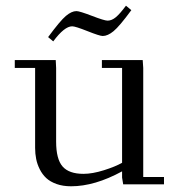

<svg xmlns="http://www.w3.org/2000/svg" viewBox="-20 -651 619 678"><path d="M32.2 -411.1V-439H176.8L178.2 -411.1V-150.9Q178.2 -89.4 200.9 -63.2Q223.6 -37.1 274.9 -37.1Q306.2 -37.1 346.7 -49.8Q387.2 -62.5 411.1 -76.2V-411.1H339.8V-439H483.9L485.8 -411.1V-25.9H559.1V0H415L411.1 -23.9V-45.9Q314.5 6.8 231 6.8Q202.1 6.8 179.7 -1.2Q157.2 -9.3 143.3 -22.2Q129.4 -35.2 120.4 -53.2Q111.3 -71.3 107.7 -89.8Q104 -108.4 104 -128.9V-411.1ZM149.9 -520Q192.4 -577.6 212.6 -594.7Q232.9 -611.8 250 -611.8Q260.7 -611.8 304.7 -595Q348.6 -578.1 359.9 -578.1Q374.5 -578.1 389.2 -590.3Q403.8 -602.5 424.8 -630.9L443.8 -615.2Q401.9 -558.1 381.1 -541Q360.4 -523.9 342.8 -523.9Q332 -523.9 289.1 -541Q246.1 -558.1 234.9 -558.1Q207.5 -558.1 168 -504.9Z"/></svg>

Font: Dehuti
Style: Book
Weight: 400
Version: Version 1.2